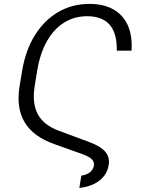

<svg xmlns="http://www.w3.org/2000/svg" viewBox="-20 -757 716 968"><path d="M379.9 190.4 390.1 128.4Q416 125 433.1 111.8Q450.2 98.6 453.6 76.7Q455.6 60.5 444.6 47.6Q433.6 34.7 399.4 21.5L252.9 -30.8Q147 -68.4 104 -140.9Q61 -213.4 78.6 -321.8L91.8 -400.9Q108.9 -503.9 156 -579.6Q203.1 -655.3 273.7 -696.3Q344.2 -737.3 430.7 -737.3Q502.4 -737.3 551.5 -709.7Q600.6 -682.1 624.3 -629.4Q647.9 -576.7 643.1 -501.5H568.8Q570.3 -589.4 533 -632.1Q495.6 -674.8 420.4 -675.3Q354.5 -675.3 302.5 -642.6Q250.5 -609.9 216.1 -548.3Q181.6 -486.8 167.5 -400.9L154.8 -322.8Q141.1 -235.8 170.9 -180.7Q200.7 -125.5 278.3 -97.2L433.1 -39.6Q487.8 -19.5 511.2 8.5Q534.7 36.6 527.8 75.7Q522.9 106.9 503.9 131.1Q484.9 155.3 453.4 170.7Q421.9 186 379.9 190.4Z"/></svg>

Font: Inter Tight Light
Style: Italic
Weight: 300
Italic angle: -9.39999°
Designer: Rasmus Andersson
Foundry: rsms
Version: Version 3.004